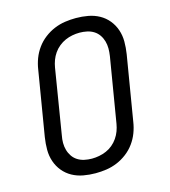

<svg xmlns="http://www.w3.org/2000/svg" viewBox="-111 -832 823 930"><g transform="rotate(-15 300.0 -367.5)"><path d="M254 8Q223 8 193 2.5Q163 -3 137.5 -17Q112 -31 93.5 -53.5Q75 -76 65.5 -104Q56 -132 56 -162.5Q56 -193 61 -225L115 -550Q119 -577 129 -603.5Q139 -630 156 -653.5Q173 -677 196.5 -695Q220 -713 246.5 -724Q273 -735 300.5 -739Q328 -743 355 -743Q355 -743 355 -743Q355 -743 355 -743Q386 -743 416 -737.5Q446 -732 471.5 -718Q497 -704 515.5 -681.5Q534 -659 543.5 -631Q553 -603 553 -572.5Q553 -542 548 -510L494 -185Q490 -158 480 -131.5Q470 -105 453 -81.5Q436 -58 412.5 -40Q389 -22 362.5 -11Q336 0 308.5 4Q281 8 254 8Q254 8 254 8Q254 8 254 8ZM255 -65Q273 -65 291.5 -68.5Q310 -72 327.5 -79.5Q345 -87 360 -99.5Q375 -112 386 -128Q397 -144 403.5 -161.5Q410 -179 413 -197L467 -522Q470 -542 470 -560.5Q470 -579 465 -596.5Q460 -614 450 -628.5Q440 -643 425 -652.5Q410 -662 391.5 -666Q373 -670 354 -670Q336 -670 317.5 -666.5Q299 -663 282 -655.5Q265 -648 249.5 -635.5Q234 -623 223 -607Q212 -591 205.5 -573.5Q199 -556 196 -538L143 -213Q139 -193 139 -174.5Q139 -156 144 -138.5Q149 -121 159 -106.5Q169 -92 184 -82.5Q199 -73 217.5 -69Q236 -65 255 -65Z"/></g></svg>

Font: Iosevka SS04 Extended
Style: Italic
Weight: 400
Width: 7
Italic angle: -9°
Monospace: yes
Designer: Belleve Invis
Foundry: Belleve Invis
Version: Version 19.0.0; ttfautohint (v1.8.4)